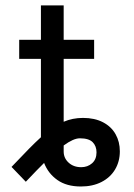

<svg xmlns="http://www.w3.org/2000/svg" viewBox="-20 -677 495 708"><path d="M214.8 -657.2V-530.3H327.1V-460H214.8V-228Q247.6 -242.2 286.1 -242.2Q329.1 -242.2 359.9 -226.1Q390.6 -210 406.2 -182.1Q421.9 -154.3 421.9 -119.1Q421.9 -81.5 404.3 -52Q386.7 -22.5 354.2 -5.9Q321.8 10.7 278.3 10.7Q225.6 10.7 191.7 -13.2Q157.7 -37.1 142.6 -76.2Q119.1 -53.2 75.2 -6.8L22.5 -61.5Q63.5 -104.5 86.9 -128.4Q110.4 -152.3 130.9 -170.9V-460H50.8V-530.3H130.9V-657.2ZM279.3 -60.5Q303.2 -60.5 319.6 -75Q335.9 -89.4 335.9 -115.2Q335.9 -138.2 321.8 -152.6Q307.6 -167 274.4 -167Q251 -167 214.8 -140.6V-118.2Q214.8 -93.8 233.2 -77.1Q251.5 -60.5 279.3 -60.5Z"/></svg>

Font: Pretendard JP
Style: Regular
Weight: 400
Designer: Base glyphs from Inter by Rasmus Andersson; Hangeul glyphs from Noto Sans CJK(Source Han Sans) by Jang Soo-young and Kan
Foundry: Kil Hyung-jin
Version: Version 1.309